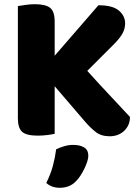

<svg xmlns="http://www.w3.org/2000/svg" viewBox="-20 -637 655 913"><path d="M240 -227V-1Q229 2 206 5Q183 8 159 8Q106 8 85.5 -10Q65 -28 65 -75V-608Q77 -610 100 -613.5Q123 -617 146 -617Q196 -617 218 -600Q240 -583 240 -534V-372L448 -612Q516 -612 545.5 -586.5Q575 -561 575 -526Q575 -500 562 -477Q549 -454 520 -425L395 -300Q460 -228 513 -172Q566 -116 598 -81Q598 -59 590 -42Q582 -25 568.5 -13Q555 -1 538 5Q521 11 502 11Q461 11 435 -9.5Q409 -30 385 -58ZM343 223Q326 241 306.5 248.5Q287 256 264 256Q226 256 200 233Q221 191 231.5 151.5Q242 112 247 73Q263 65 284.5 58.5Q306 52 328 52Q360 52 380 64Q400 76 400 104Q400 116 394.5 132.5Q389 149 381 165.5Q373 182 363 197.5Q353 213 343 223Z"/></svg>

Font: Baloo 2 ExtraBold
Style: Regular
Weight: 800
Designer: Sarang Kulkarni and Ek Type
Foundry: Ek Type
Version: Version 1.640;hotconv 1.0.111;makeotfexe 2.5.65597; ttfautoh